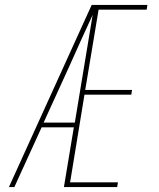

<svg xmlns="http://www.w3.org/2000/svg" viewBox="-20 -755 640 775"><path d="M16 0 350 -735H575L572 -716H378L324 -392H513L510 -373H321L263 -19H456L453 0H238L278 -241H148L38 0ZM156 -260H282L354 -695Q330 -644 307 -592.5Q284 -541 261 -490Z"/></svg>

Font: Iosevka SS04 Th Ex Obl
Style: Regular
Weight: 100
Width: 7
Italic angle: -9°
Monospace: yes
Designer: Belleve Invis
Foundry: Belleve Invis
Version: Version 19.0.0; ttfautohint (v1.8.4)